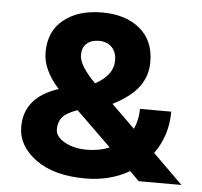

<svg xmlns="http://www.w3.org/2000/svg" viewBox="-51 -741 843 801"><g transform="rotate(5 371.0 -340.0)"><path d="M425 -130Q294 -258 288 -263.5Q282 -269 278 -273Q232 -257 215.5 -237Q199 -217 199 -186Q199 -155 238 -133.5Q277 -112 330 -112Q383 -112 425 -130ZM335 8Q203 8 126.5 -48Q50 -104 50 -184Q50 -308 192 -354Q124 -429 124 -502Q124 -591 185 -639.5Q246 -688 345 -688Q444 -688 503.5 -638.5Q563 -589 563 -500Q563 -441 529.5 -395.5Q496 -350 421 -312L519 -216Q537 -255 537 -301H668Q668 -201 612 -123L737 0H558L519 -39Q438 8 335 8ZM272 -504Q272 -460 341 -391Q416 -432 416 -492Q416 -529 395.5 -549Q375 -569 342.5 -569Q310 -569 291 -552Q272 -535 272 -504Z"/></g></svg>

Font: Hind Vadodara
Style: Bold
Weight: 700
Designer: Hitesh Malaviya
Foundry: Indian Type Foundry
Version: Version 0.702;PS 1.0;hotconv 1.0.81;makeotf.lib2.5.63406